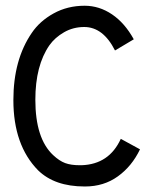

<svg xmlns="http://www.w3.org/2000/svg" viewBox="-20 -658 558 679"><path d="M277.8 -562.5Q238.8 -562.5 206.5 -543.9Q174.3 -525.4 154.8 -498Q105 -426.3 105 -305.2Q105 -168 168 -109.4Q189.9 -88.9 210.4 -81.3Q231 -73.7 261.7 -73.7H268.6Q366.2 -77.1 407.2 -167L475.1 -129.9Q446.3 -69.8 396.7 -34.2Q347.2 1.5 280.8 1.5H279.3Q173.3 1.5 114.7 -55.7Q27.3 -144.5 27.3 -304.2Q27.3 -446.8 92.3 -541.5Q120.6 -583.5 169.7 -610.6Q218.8 -637.7 279.3 -637.7Q331.1 -637.7 376.2 -607.2Q421.4 -576.7 453.1 -519L386.7 -479.5Q344.7 -562.5 277.8 -562.5Z"/></svg>

Font: FantasqueSansM Nerd Font
Style: Regular
Weight: 400
Monospace: yes
Designer: Jany Belluz
Version: Version 1.8.0 ; ttfautohint (v1.8.2);Nerd Fonts 3.4.0